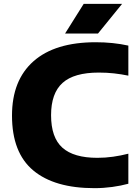

<svg xmlns="http://www.w3.org/2000/svg" viewBox="-20 -970 718 1000"><path d="M472 10Q263.5 10 153 -82.5Q42.5 -175 42.5 -368Q42.5 -552 154.5 -651Q266.5 -750 478.5 -750Q569 -750 648.5 -732.5V-576Q612 -583.5 574 -587.8Q536 -592 494.5 -592Q365.5 -592 305.8 -538.2Q246 -484.5 246 -370Q246 -253.5 305 -200.8Q364 -148 487 -148Q529 -148 569.2 -153.8Q609.5 -159.5 648.5 -169.5V-13Q610 -2.5 564.2 3.8Q518.5 10 472 10ZM319 -795.5 416 -950H616L490.5 -795.5Z"/></svg>

Font: Encode Sans Semi Expanded ExtraBold
Style: Regular
Weight: 800
Width: 6
Designer: Multiple Designers
Foundry: Impallari Type
Version: Version 3.000; ttfautohint (v1.8.3) -l 8 -r 50 -G 200 -x 14 